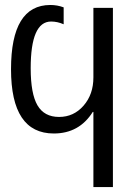

<svg xmlns="http://www.w3.org/2000/svg" viewBox="-20 -532 550 782"><path d="M439.9 230H360.4V-76.2H357.9Q302.7 11.7 199.2 11.7Q24.9 11.7 24.9 -250Q24.9 -511.7 185.1 -511.7Q213.4 -511.7 239.3 -502V-433.1Q213.9 -444.3 188 -444.3Q105 -444.3 105 -253.9Q105 -150.4 132.6 -103Q160.2 -55.7 220.7 -55.7Q280.3 -55.7 320.3 -101.6Q360.4 -147.5 360.4 -216.8V-500H439.9Z"/></svg>

Font: Segoe UI Historic
Style: Regular
Weight: 400
Foundry: Microsoft Corporation
Version: Version 1.03